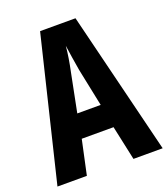

<svg xmlns="http://www.w3.org/2000/svg" viewBox="-132 -808 790 902"><g transform="rotate(-20 263.0 -357.0)"><path d="M380 0 343 -172H184L147 0H0L173 -714H350L526 0ZM283 -480Q271 -551 263 -608Q258 -552 243 -482L205 -291H322Z"/></g></svg>

Font: Noto Sans ExtraCondensed
Style: Bold
Weight: 700
Width: 2
Designer: Monotype Design Team
Foundry: Monotype Imaging Inc.
Version: Version 2.013; ttfautohint (v1.8.4.7-5d5b)